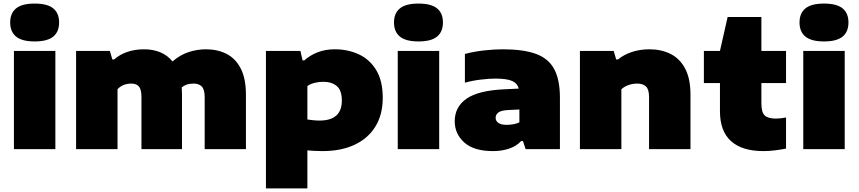

<svg xmlns="http://www.w3.org/2000/svg" viewBox="-20 -835 4808 1075"><path d="M58 0V-550H290V0ZM174 -603Q103 -603 70 -630.2Q37 -657.5 37 -709Q37 -761 70 -788Q103 -815 174 -815Q245.5 -815 278.2 -788Q311 -761 311 -709Q311 -657.5 278.2 -630.2Q245.5 -603 174 -603Z M406 0V-550H595L609 -502H619Q649 -529 691.8 -544Q734.5 -559 787 -559Q836 -559 876.8 -542.5Q917.5 -526 946 -491Q989.5 -528.5 1037.2 -543.8Q1085 -559 1133 -559Q1199 -559 1249.5 -532.8Q1300 -506.5 1328.5 -450.2Q1357 -394 1357 -304V0H1126V-291Q1126 -334.5 1109.5 -350.8Q1093 -367 1065 -367Q1041 -367 1025 -361.2Q1009 -355.5 997.5 -345.5Q999 -327 999 -307V0H772V-291Q772 -334.5 757.8 -350.8Q743.5 -367 715 -367Q689.5 -367 669.8 -358.2Q650 -349.5 638 -335V0Z M1469 220V-550H1662L1674 -497H1684Q1715 -525 1757.8 -542Q1800.5 -559 1855 -559Q1927.5 -559 1988.5 -531Q2049.5 -503 2086.2 -443Q2123 -383 2123 -287Q2123 -193.5 2082 -126.8Q2041 -60 1965.2 -24.5Q1889.5 11 1786 11Q1763.5 11 1741.8 9.8Q1720 8.5 1701 7V220ZM1769 -160Q1894 -160 1894 -272Q1894 -329 1865.8 -353Q1837.5 -377 1790 -377Q1767 -377 1743 -371.5Q1719 -366 1701 -353V-166Q1714.5 -164 1732 -162Q1749.5 -160 1769 -160Z M2207 0V-550H2439V0ZM2323 -603Q2252 -603 2219 -630.2Q2186 -657.5 2186 -709Q2186 -761 2219 -788Q2252 -815 2323 -815Q2394.5 -815 2427.2 -788Q2460 -761 2460 -709Q2460 -657.5 2427.2 -630.2Q2394.5 -603 2323 -603Z M2741 11Q2633 11 2579.5 -37.2Q2526 -85.5 2526 -156Q2526 -236.5 2592.2 -282.5Q2658.5 -328.5 2803 -335L2884.5 -339Q2876.5 -369 2846.5 -382Q2816.5 -395 2753 -395Q2718 -395 2670.8 -389.2Q2623.5 -383.5 2583 -372V-533Q2634 -546.5 2691.2 -552.8Q2748.5 -559 2795 -559Q2909 -559 2979.5 -533.8Q3050 -508.5 3082.5 -449Q3115 -389.5 3115 -287V0H2923L2908 -45H2898Q2869 -15 2828.2 -2Q2787.5 11 2741 11ZM2755 -175Q2755 -158 2770.2 -147Q2785.5 -136 2817 -136Q2833.5 -136 2852.5 -139Q2871.5 -142 2888 -150V-222L2826 -219Q2786.5 -217 2770.8 -205.5Q2755 -194 2755 -175Z M3227 0V-550H3416L3430 -502H3440Q3472.5 -529 3518 -544Q3563.5 -559 3616 -559Q3683 -559 3735 -532.8Q3787 -506.5 3816.5 -450.2Q3846 -394 3846 -304V0H3614V-291Q3614 -334.5 3597 -350.8Q3580 -367 3547 -367Q3521 -367 3497.5 -358.2Q3474 -349.5 3459 -335V0Z M4255 11Q4135 11 4073 -44.8Q4011 -100.5 4011 -212V-370H3921V-550H4011L4054 -740H4243V-550H4381V-370H4243V-256Q4243 -206.5 4261.5 -188.8Q4280 -171 4324 -171Q4346.5 -171 4381 -177V-3Q4356.5 2 4321.5 6.5Q4286.5 11 4255 11Z M4477.5 0V-550H4709.5V0ZM4593.5 -603Q4522.5 -603 4489.5 -630.2Q4456.5 -657.5 4456.5 -709Q4456.5 -761 4489.5 -788Q4522.5 -815 4593.5 -815Q4665 -815 4697.8 -788Q4730.5 -761 4730.5 -709Q4730.5 -657.5 4697.8 -630.2Q4665 -603 4593.5 -603Z"/></svg>

Font: Encode Sans Expanded Black
Style: Regular
Weight: 900
Width: 7
Designer: Multiple Designers
Foundry: Impallari Type
Version: Version 3.000; ttfautohint (v1.8.3) -l 8 -r 50 -G 200 -x 14 